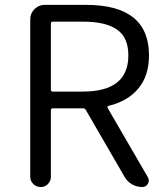

<svg xmlns="http://www.w3.org/2000/svg" viewBox="-20 -752 667 772"><path d="M192.4 -665Q184.6 -665 184.6 -657.2V-391.6Q184.6 -383.8 192.4 -383.8H313.5Q496.1 -383.8 496.1 -529.3Q496.1 -601.6 450.2 -633.3Q404.3 -665 313.5 -665ZM574.2 -40Q582 -26.4 574.7 -13.2Q567.4 0 551.8 0Q530.3 0 511.2 -10.7Q492.2 -21.5 481.4 -40L325.2 -309.6Q322.3 -316.4 314.5 -316.4H192.4Q184.6 -316.4 184.6 -308.6V-41Q184.6 -24.4 172.9 -12.2Q161.1 0 143.6 0Q126 0 113.8 -12.2Q101.6 -24.4 101.6 -41V-674.8Q101.6 -698.2 118.7 -715.3Q135.7 -732.4 159.2 -732.4H326.2Q579.1 -732.4 579.1 -529.3Q579.1 -447.3 536.1 -396Q493.2 -344.7 416 -326.2Q409.2 -324.2 413.1 -317.4Z"/></svg>

Font: Gen Jyuu Gothic Normal
Style: Regular
Weight: 300
Designer: [Source Han Sans]
Ryoko NISHIZUKA  (kana & ideographs); Paul D. Hunt (Latin, Greek & Cyrillic); Wenlong ZHANG  (bopomofo
Version: Version 1.002.20150607